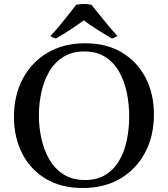

<svg xmlns="http://www.w3.org/2000/svg" viewBox="-20 -928 842 963"><path d="M752 -354Q752 -246 708 -163Q664 -80 584 -32.5Q504 15 395 15Q287 15 210 -31Q133 -77 91.5 -158Q50 -239 50 -342Q50 -449 94 -532.5Q138 -616 218.5 -663.5Q299 -711 407 -711Q514 -711 591 -665Q668 -619 710 -538.5Q752 -458 752 -354ZM628 -344Q628 -405 616 -463Q604 -521 577.5 -568Q551 -615 508 -642.5Q465 -670 403 -670Q340 -670 296.5 -642Q253 -614 226.5 -568Q200 -522 187.5 -465Q175 -408 175 -349Q175 -291 187.5 -233.5Q200 -176 227 -129Q254 -82 298.5 -53.5Q343 -25 406 -25Q468 -25 510.5 -52Q553 -79 579 -124.5Q605 -170 616.5 -227Q628 -284 628 -344ZM400 -826Q369 -803 334 -780Q299 -757 261 -735Q244 -738 233 -748Q254 -769 277.5 -797.5Q301 -826 323.5 -854.5Q346 -883 362 -904Q370 -906 380.5 -907Q391 -908 401 -908Q410 -908 420.5 -907Q431 -906 439 -904Q456 -883 478.5 -854.5Q501 -826 525 -797.5Q549 -769 569 -748Q557 -739 541 -735Q503 -757 467.5 -779.5Q432 -802 400 -826Z"/></svg>

Font: Tiro Kannada
Style: Regular
Weight: 400
Designer: Kannada: John Hudson & Fiona Ross. Latin: John Hudson.
Foundry: Tiro Typeworks Ltd.
Version: Version 1.52